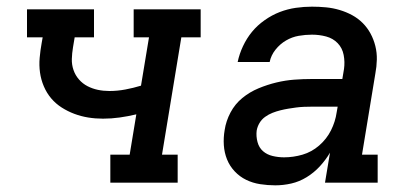

<svg xmlns="http://www.w3.org/2000/svg" viewBox="-20 -548 1240 576"><path d="M311 0V-84H369L389 -205Q364 -199 339 -195.5Q314 -192 289 -192Q266 -192 244.5 -195.5Q223 -199 203 -206.5Q183 -214 165 -225.5Q147 -237 133.5 -253Q120 -269 111.5 -289Q103 -309 100 -330.5Q97 -352 99 -374.5Q101 -397 105 -419L108 -436H61V-520H262V-436H204L199 -406Q196 -388 195.5 -371Q195 -354 200.5 -338Q206 -322 217 -309.5Q228 -297 242.5 -289.5Q257 -282 273.5 -278.5Q290 -275 308 -275Q332 -275 356 -279.5Q380 -284 403 -291L427 -436H381V-520H582V-436H524L466 -84H513V0Z M806 8Q783 8 760.5 4.5Q738 1 718.5 -8.5Q699 -18 684 -34Q669 -50 661 -70Q653 -90 651.5 -112.5Q650 -135 654 -158Q658 -185 671.5 -210.5Q685 -236 707 -254Q729 -272 755.5 -283Q782 -294 809 -300.5Q836 -307 862.5 -309Q889 -311 916 -311H1007L1012 -341Q1015 -362 1011 -383Q1007 -404 993 -418.5Q979 -433 958.5 -438.5Q938 -444 916 -444Q896 -444 876 -440.5Q856 -437 838 -426.5Q820 -416 806.5 -399Q793 -382 789 -362H693Q698 -386 709 -409.5Q720 -433 736 -452.5Q752 -472 774 -487.5Q796 -503 819.5 -512Q843 -521 867.5 -524.5Q892 -528 916 -528Q937 -528 958 -526Q979 -524 999 -518Q1019 -512 1036.5 -502.5Q1054 -493 1068 -479Q1082 -465 1091.5 -447.5Q1101 -430 1106 -410Q1111 -390 1110.5 -369Q1110 -348 1106 -327L1066 -84H1113V0H955L970 -90Q957 -68 939.5 -49Q922 -30 900 -16.5Q878 -3 854 2.5Q830 8 806 8ZM832 -76Q860 -76 887.5 -84Q915 -92 937.5 -111.5Q960 -131 973 -157Q986 -183 990 -211L993 -228H916Q904 -228 892 -227.5Q880 -227 868.5 -225.5Q857 -224 845 -222Q833 -220 821 -217Q809 -214 797.5 -209.5Q786 -205 775.5 -197.5Q765 -190 758.5 -179Q752 -168 750 -156Q748 -139 752.5 -122Q757 -105 769 -94.5Q781 -84 798 -80Q815 -76 832 -76Z"/></svg>

Font: Iosevka Etoile Medium Oblique
Style: Regular
Weight: 500
Italic angle: -9°
Designer: Belleve Invis
Foundry: Belleve Invis
Version: Version 15.5.2; ttfautohint (v1.8.4)